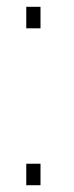

<svg xmlns="http://www.w3.org/2000/svg" viewBox="-20 -547 218 567"><path d="M57.6 0V-63.5H99.6V0ZM57.6 -463.4V-526.9H99.6V-463.4Z"/></svg>

Font: Roboto Slab LO Thin
Style: Regular
Weight: 250
Designer: Google
Version: Version 2.00;September 28, 2018;FontCreator 11.5.0.2427 64-b